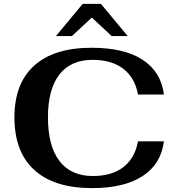

<svg xmlns="http://www.w3.org/2000/svg" viewBox="-20 -955 897 985"><path d="M54 -353Q54 -527 155.5 -618.5Q257 -710 450 -710Q617 -710 711.5 -648.5Q806 -587 821 -470H688Q672 -557 612 -602.5Q552 -648 455 -648Q343 -648 284.5 -572.5Q226 -497 226 -353Q226 -206 285 -129Q344 -52 456 -52Q553 -52 612.5 -97.5Q672 -143 688 -230H821Q806 -113 711.5 -51.5Q617 10 452 10Q258 10 156 -83Q54 -176 54 -353ZM404 -935H498L635 -770H553L451 -865L349 -770H267Z"/></svg>

Font: Fahkwang
Style: Bold
Weight: 700
Designer: Suppakit Chalermlarp | Katatrad Co.,Ltd.
Foundry: Cadson Demak Co.,Ltd.
Version: Version 1.000; ttfautohint (v1.6)